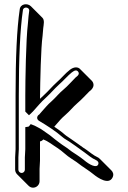

<svg xmlns="http://www.w3.org/2000/svg" viewBox="-20 -740 593 888"><path d="M133 128C149 128 163 115 163 98V41L165 3V-86C171 -87 176 -90 180 -95C203 -87 224 -69 245 -56C269 -41 287 -20 312 -5C330 6 336 11 356 26C370 36 394 51 411 65C434 84 484 117 501 80C507 67 503 56 495 48L442 -5C438 -9 434 -12 429 -14C415 -20 395 -36 380 -47L365 -57C346 -70 330 -83 310 -96L294 -107C289 -110 284 -114 279 -118C265 -131 248 -142 231 -154L238 -162C255 -181 261 -190 283 -209C305 -228 316 -244 338 -263C358 -280 375 -299 393 -317C410 -329 420 -347 406 -365L353 -418C341 -433 321 -431 303 -417C281 -400 265 -379 242 -359C218 -337 209 -324 181 -298C175 -292 170 -288 165 -283C166 -367 169 -517 177 -575L180 -610C182 -627 187 -647 176 -658L123 -711C107 -727 73 -723 71 -695C58 -606 52 -474 52 -298V-50L50 -12V45C50 53 54 61 59 66L112 119C118 125 125 128 133 128ZM80 60C72 60 65 53 65 45V-12L67 -50V-298C67 -474 73 -605 86 -693C88 -711 118 -708 115 -689C114 -679 113 -674 112 -665L109 -630C100 -558 97 -364 97 -298V-224L114 -207L125 -217C128 -220 128 -221 131 -223C161 -256 167 -265 191 -287C220 -314 229 -327 252 -348C276 -369 292 -389 312 -405C327 -417 335 -416 341 -409C348 -400 344 -392 330 -382C311 -363 294 -343 275 -327C251 -307 240 -291 220 -273C197 -253 191 -243 174 -225L161 -210C160 -211 142 -196 159 -182C198 -159 237 -134 269 -106C274 -102 280 -97 286 -94L302 -84C322 -71 337 -59 357 -45L371 -35C387 -23 405 -8 423 0C433 4 438 12 434 21C426 38 395 23 368 0C350 -15 325 -30 312 -39C293 -53 285 -60 267 -71C256 -78 248 -86 235 -95C223 -104 214 -113 200 -122C190 -128 171 -144 157 -150C150 -153 144 -158 132 -162L122 -166L115 -157C113 -155 112 -154 110 -154L97 -152V-50L95 -12V45C95 53 88 60 80 60Z"/></svg>

Font: Squarish
Style: Shd
Weight: 400
Foundry: Cannot Into Space Fonts
Version: Version 0.272